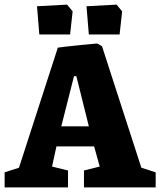

<svg xmlns="http://www.w3.org/2000/svg" viewBox="-24 -810 693 830"><path d="M-4 -65 58 -85 226 -604Q253 -608 312.5 -614Q372 -620 395 -622Q398 -622 417 -610L587 -85L649 -65V0H339V-73L407 -90L383 -177H220L201 -90L270 -73V0H-4ZM241 -264H360L306 -481H296ZM146 -661 136 -783 266 -790 290 -761 279 -661ZM360 -661 350 -783 480 -790 504 -761 493 -661Z"/></svg>

Font: Grenze ExtraBold
Style: Regular
Weight: 800
Designer: Renata Polastri
Foundry: Omnibus-Type
Version: Version 1.002; ttfautohint (v1.8)